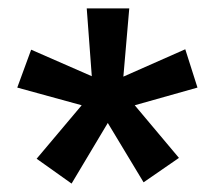

<svg xmlns="http://www.w3.org/2000/svg" viewBox="-20 -762 515 456"><path d="M405 -387 300 -512 449 -554 420 -645 273 -580 287 -742H186L198 -581L54 -644L21 -554L174 -512L67 -385L150 -326L236 -470L321 -329Z"/></svg>

Font: Cheyenne Sans
Style: Bold
Weight: 700
Designer: The Public Sans project authors (U.S. Web Design System), Libre Franklin designed by Pablo Impallari and Rodrigo Fuenzal
Foundry: The Cheyenne Sans Project Authors
Version: Version 2.007